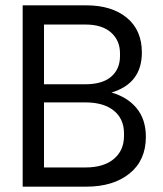

<svg xmlns="http://www.w3.org/2000/svg" viewBox="-20 -700 610 720"><path d="M65 0V-680H303Q399 -680 455.5 -633.5Q512 -587 512 -503Q512 -387 398 -353Q458 -336 492.5 -294Q527 -252 527 -187Q527 -99 466 -49.5Q405 0 303 0ZM145 -72H300Q369 -72 407 -104Q445 -136 445 -190V-200Q445 -254 407 -285Q369 -316 300 -316H145ZM145 -384H300Q364 -384 397 -412.5Q430 -441 430 -490V-500Q430 -548 396.5 -578Q363 -608 300 -608H145Z"/></svg>

Font: TASA Orbiter Display
Style: Regular
Weight: 400
Designer: Weizhong Zhang
Version: Version 1.000;Glyphs 3.1.2 (3151)